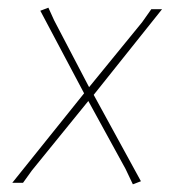

<svg xmlns="http://www.w3.org/2000/svg" viewBox="-20 -476 454 500"><path d="M224 -229 347 -4 326 4 307 -36 210 -213 63 -32 40 0H12L199 -233L85 -448L106 -456L121 -423L212 -249L350 -418L374 -452H402Z"/></svg>

Font: Alegreya Sans SC Thin
Style: Italic
Weight: 100
Italic angle: -7°
Designer: Juan Pablo del Peral
Foundry: Huerta Tipografica
Version: Version 2.007